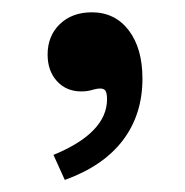

<svg xmlns="http://www.w3.org/2000/svg" viewBox="-20 -146 304 315"><path d="M155.6 16.9Q155.6 7.3 153.2 3.2Q150.8 -0.8 144.4 -0.8Q141.9 -0.8 139.5 -0.4Q137.1 0 133.9 0.8Q124.2 4 113.7 4Q88.7 4 73.4 -12.9Q58.1 -29.8 58.1 -56.5Q58.1 -87.1 78.2 -106.5Q98.4 -125.8 130.6 -125.8Q168.5 -125.8 191.1 -96.4Q213.7 -66.9 213.7 -16.9Q213.7 41.9 181.5 84.3Q149.2 126.6 86.3 149.2L67.7 108.1Q111.3 90.3 133.5 67.3Q155.6 44.4 155.6 16.9Z"/></svg>

Font: Playfair Micro SmCond SmLight
Style: Regular
Weight: 360
Width: 4
Designer: Claus Eggers Sørensen
Foundry: Claus Eggers Sørensen
Version: Version 2.100;Glyphs 3.2 (3219)